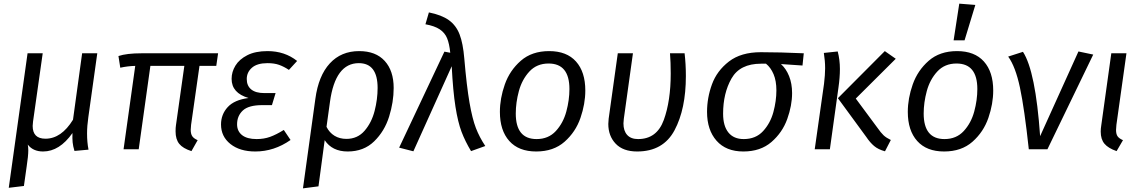

<svg xmlns="http://www.w3.org/2000/svg" viewBox="-20 -818 6249 1052"><path d="M457 -86Q457 -38 465 2L388 9Q380 -17 378 -38Q376 -59 377 -89Q306 12 216 12Q161 12 132 -26Q135 -13 135 5Q135 37 126 95L111 201L28 211L131 -526H214L161 -152Q159 -134 159 -128Q159 -58 229 -58Q316 -58 380 -162L430 -526H513L464 -176Q457 -128 457 -86Z M1027 -134Q1025 -114 1025 -107Q1025 -84 1033.5 -71.5Q1042 -59 1063 -50L1029 10Q982 -5 962 -30Q942 -55 942 -98Q942 -119 944 -131L990 -457H804L740 0H657L721 -457Q680 -456 639 -447L629 -511Q674 -526 755 -526H1175L1165 -457H1073Z M1191 -136Q1191 -191 1227.5 -231Q1264 -271 1342 -281Q1249 -308 1249 -386Q1249 -424 1270 -458.5Q1291 -493 1335 -515.5Q1379 -538 1446 -538Q1540 -538 1608 -484L1563 -435Q1536 -453 1509.5 -462.5Q1483 -472 1446 -472Q1389 -472 1360.5 -447Q1332 -422 1332 -385Q1332 -348 1356.5 -328Q1381 -308 1428 -308H1490L1470 -242H1417Q1342 -242 1310.5 -212.5Q1279 -183 1279 -137Q1279 -99 1306.5 -77.5Q1334 -56 1386 -56Q1426 -56 1459.5 -68Q1493 -80 1535 -106L1572 -51Q1482 12 1379 12Q1294 12 1242.5 -29Q1191 -70 1191 -136Z M2137 -336Q2137 -259 2112 -179Q2087 -99 2030 -43.5Q1973 12 1885 12Q1800 12 1759 -50L1725 203L1640 214L1708 -277Q1725 -403 1787 -470.5Q1849 -538 1948 -538Q2039 -538 2088 -484Q2137 -430 2137 -336ZM2049 -336Q2049 -472 1946 -472Q1817 -472 1788 -260L1769 -123Q1785 -91 1813 -74Q1841 -57 1878 -57Q1939 -57 1977.5 -101.5Q2016 -146 2032.5 -210Q2049 -274 2049 -336Z M2524 -497Q2537 -345 2552.5 -256Q2568 -167 2587.5 -116.5Q2607 -66 2639 -18L2561 10Q2529 -43 2509 -95.5Q2489 -148 2475.5 -233.5Q2462 -319 2455 -455L2245 11L2167 -9L2415 -535L2447 -529Q2442 -579 2429.5 -609Q2417 -639 2389 -657.5Q2361 -676 2311 -685L2330 -750Q2400 -736 2439.5 -707.5Q2479 -679 2498 -630Q2517 -581 2524 -497Z M2719 -205Q2719 -279 2746 -355.5Q2773 -432 2833.5 -485Q2894 -538 2989 -538Q3085 -538 3136 -481Q3187 -424 3187 -322Q3187 -249 3160.5 -172Q3134 -95 3073.5 -41.5Q3013 12 2918 12Q2822 12 2770.5 -45.5Q2719 -103 2719 -205ZM3100 -330Q3100 -470 2986 -470Q2921 -470 2880.5 -426Q2840 -382 2823 -319Q2806 -256 2806 -196Q2806 -56 2920 -56Q2985 -56 3025.5 -100Q3066 -144 3083 -207Q3100 -270 3100 -330Z M3738 -401Q3738 -221 3676 -104.5Q3614 12 3471 12Q3394 12 3353.5 -30.5Q3313 -73 3313 -139Q3313 -148 3315 -168L3365 -526H3448L3398 -167Q3396 -149 3396 -142Q3396 -101 3416.5 -78.5Q3437 -56 3476 -56Q3579 -56 3617 -160.5Q3655 -265 3655 -415Q3655 -477 3651 -526H3731Q3738 -467 3738 -401Z M3854 -205Q3854 -282 3881 -356Q3908 -430 3974 -481Q4040 -532 4149 -532Q4252 -532 4384 -526L4377 -459L4259 -467Q4287 -442 4303.5 -401Q4320 -360 4320 -308Q4320 -240 4293.5 -166Q4267 -92 4207 -40Q4147 12 4053 12Q3958 12 3906 -47Q3854 -106 3854 -205ZM4234 -323Q4234 -375 4218.5 -411.5Q4203 -448 4177 -469H4150Q4034 -469 3988 -388Q3942 -307 3942 -195Q3942 -128 3971 -92Q4000 -56 4055 -56Q4121 -56 4161 -99.5Q4201 -143 4217.5 -204Q4234 -265 4234 -323Z M4727 -67 4571 -280 4828 -538 4888 -496 4669 -278 4786 -120Q4807 -90 4821.5 -76.5Q4836 -63 4861 -51L4829 11Q4792 1 4769.5 -18Q4747 -37 4727 -67ZM4495 -359Q4501 -409 4501 -444Q4501 -484 4494 -528L4570 -536Q4582 -490 4582 -440Q4582 -393 4574 -338L4527 0H4444Z M4954 -205Q4954 -279 4981 -355.5Q5008 -432 5068.5 -485Q5129 -538 5224 -538Q5320 -538 5371 -481Q5422 -424 5422 -322Q5422 -249 5395.5 -172Q5369 -95 5308.5 -41.5Q5248 12 5153 12Q5057 12 5005.5 -45.5Q4954 -103 4954 -205ZM5335 -330Q5335 -470 5221 -470Q5156 -470 5115.5 -426Q5075 -382 5058 -319Q5041 -256 5041 -196Q5041 -56 5155 -56Q5220 -56 5260.5 -100Q5301 -144 5318 -207Q5335 -270 5335 -330ZM5324 -791 5265 -597H5205L5236 -798Z M5679 -72 5889 -536 5970 -519 5719 0H5617Q5593 -223 5568.5 -338Q5544 -453 5504 -508L5585 -534Q5654 -428 5679 -72Z M6097 -134Q6095 -112 6095 -106Q6095 -83 6103.5 -71Q6112 -59 6133 -50L6098 10Q6052 -6 6031.5 -30.5Q6011 -55 6011 -97Q6011 -113 6014 -131L6069 -526H6152Z"/></svg>

Font: FiraGO Book
Style: Italic
Weight: 350
Italic angle: -8°
Designer: bBox Type GmbH
Foundry: bBox Type GmbH
Version: Version 1.001